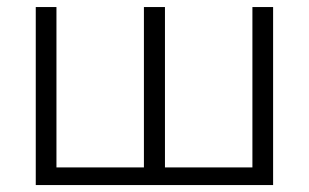

<svg xmlns="http://www.w3.org/2000/svg" viewBox="-20 -533 890 553"><path d="M83 0V-512.7H142.6V-50.8H394.5V-512.7H455.1V-50.8H707V-512.7H766.6V0Z"/></svg>

Font: Gothic A1 Light
Style: Regular
Weight: 300
Version: Version 2.50